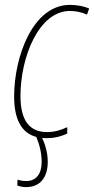

<svg xmlns="http://www.w3.org/2000/svg" viewBox="-20 -557 386 788"><path d="M171 10C208 10 235 1 256 -9V-35C230 -23 204 -15 173 -15C100 -15 64 -64 64 -163C64 -322 139 -512 267 -512C291 -512 316 -507 337 -497L346 -522C326 -531 297 -537 267 -537C115 -537 38 -325 38 -161C38 -66 69 -11 129 5C141 34 151 68 151 108C151 157 128 186 88 186C73 186 59 183 52 180L51 204C57 207 71 211 87 211C144 211 176 172 176 107C176 69 165 35 153 9C159 10 165 10 171 10Z"/></svg>

Font: Noto Sans Condensed Thin
Style: Italic
Weight: 100
Width: 3
Italic angle: -12°
Designer: Monotype Design Team
Foundry: Monotype Imaging Inc.
Version: Version 2.013